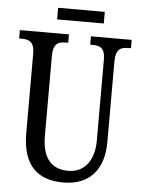

<svg xmlns="http://www.w3.org/2000/svg" viewBox="-58 -884 688 939"><g transform="rotate(5 286.5 -414.5)"><path d="M189 -782H418V-839H189ZM288 10C419 10 486 -73 486 -206V-601C486 -664 512 -673 550 -673H561V-714H361V-673H371C409 -673 434 -664 434 -605V-208C434 -118 392 -49 307 -49C231 -49 179 -93 179 -210V-601C179 -664 205 -673 243 -673H253V-714H12V-673H23C60 -673 87 -664 87 -605V-216C87 -53 165 10 288 10Z"/></g></svg>

Font: Noto Serif Myanmar ExtCond
Style: Regular
Weight: 400
Width: 2
Designer: Ben Mitchell and the Monotype Design Team
Foundry: Monotype Imaging Inc.
Version: Version 2.106